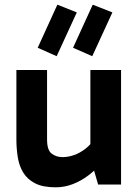

<svg xmlns="http://www.w3.org/2000/svg" viewBox="-20 -788 593 820"><path d="M218 12Q163 12 130 -5Q97 -22 79.5 -50.5Q62 -79 56 -116Q50 -153 50 -193V-489H181V-192Q181 -147 200.5 -132Q220 -117 247 -117Q272 -117 297 -126Q322 -135 344.5 -152.5Q367 -170 382 -193L398 -124H366V-489H497V0H399L372 -93L414 -92Q389 -63 357.5 -39Q326 -15 290.5 -1.5Q255 12 218 12ZM222 -548 141 -584 225 -768 308 -735ZM374 -548 292 -584 376 -768 460 -735Z"/></svg>

Font: Gabarito SemiBold
Style: Regular
Weight: 600
Designer: Leandro Assis / Alvaro Franca / Felipe Casaprima
Foundry: Naipe Foundry
Version: Version 1.000